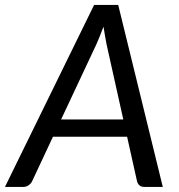

<svg xmlns="http://www.w3.org/2000/svg" viewBox="-48 -736 704 756"><path d="M437.5 -265.5 371.5 -562Q369 -575.5 365.8 -593Q362.5 -610.5 359.5 -631Q352 -610.5 344.8 -593Q337.5 -575.5 331.5 -561.5L192.5 -265.5ZM593 0H520.5Q508 0 501 -6.2Q494 -12.5 491.5 -22.5L452.5 -197.5H160.5L78.5 -22.5Q74.5 -13.5 65 -6.8Q55.5 0 44 0H-28.5L322.5 -716.5H417.5Z"/></svg>

Font: Lato 2
Style: Italic
Weight: 400
Italic angle: -7°
Designer: Lukasz Dziedzic with Adam Twardoch and Botio Nikoltchev
Foundry: tyPoland Lukasz Dziedzic
Version: Version 2.015; 2015-08-06; http://www.latofonts.com/